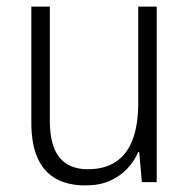

<svg xmlns="http://www.w3.org/2000/svg" viewBox="-20 -552 576 582"><path d="M455 -532V0H410L402 -91H399Q387 -63 365 -40Q343 -17 312 -3.5Q281 10 239 10Q184 10 147.5 -11.5Q111 -33 93 -75Q75 -117 75 -180V-532H131V-187Q131 -111 160 -75Q189 -39 246 -39Q297 -39 331 -61.5Q365 -84 382 -128.5Q399 -173 399 -241V-532Z"/></svg>

Font: Noto Sans Thai SemiCondensed Light
Style: Regular
Weight: 300
Width: 4
Designer: Monotype Design Team
Foundry: Monotype Imaging Inc.
Version: Version 2.001